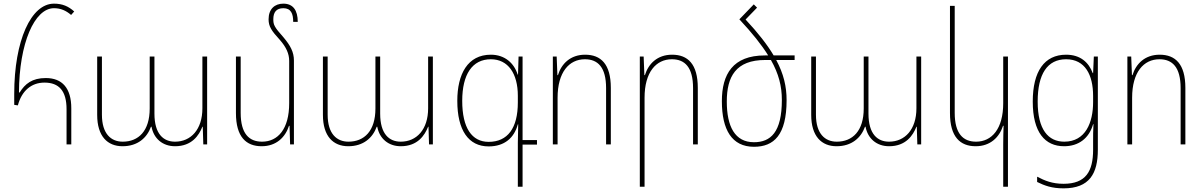

<svg xmlns="http://www.w3.org/2000/svg" viewBox="-20 -792 6599 1053"><path d="M345 0H371V-198C371 -309 321 -364 231 -364C156 -364 117 -332 88 -285H84C85 -554 169 -747 276 -747C313 -747 342 -734 370 -710L387 -729C356 -757 323 -772 276 -772C151 -772 58 -571 58 -277V-217L78 -214C99 -294 152 -339 224 -339C304 -339 345 -293 345 -193Z M652 10C735 10 786 -36 808 -97H811C823 -32 872 10 940 10C1032 10 1071 -49 1090 -97H1092L1095 0H1116V-482H1090V-198C1090 -82 1027 -15 940 -15C877 -15 827 -56 827 -169V-482H801V-197C801 -74 740 -15 653 -15C589 -15 539 -58 539 -163V-482H513V-162C513 -44 570 10 652 10Z M1592 -460C1592 -506 1573 -542 1535 -587C1483 -645 1479 -657 1479 -687C1479 -724 1495 -747 1534 -747C1576 -747 1588 -717 1588 -672H1613C1613 -736 1587 -772 1534 -772C1486 -772 1453 -742 1453 -686C1453 -647 1469 -623 1515 -573C1550 -533 1566 -497 1566 -458V-226C1566 -84 1504 -15 1417 -15C1346 -15 1300 -59 1300 -173V-482H1274V-172C1274 -41 1330 10 1415 10C1496 10 1545 -40 1565 -102H1568L1571 0H1592Z M1890 10C1973 10 2024 -36 2046 -97H2049C2061 -32 2110 10 2178 10C2270 10 2309 -49 2328 -97H2330L2333 0H2354V-482H2328V-198C2328 -82 2265 -15 2178 -15C2115 -15 2065 -56 2065 -169V-482H2039V-197C2039 -74 1978 -15 1891 -15C1827 -15 1777 -58 1777 -163V-482H1751V-162C1751 -44 1808 10 1890 10Z M2820 232H2846V1H2925V-24H2846V-482H2824L2821 -383H2819C2800 -445 2749 -492 2672 -492C2545 -492 2488 -386 2488 -239C2488 -78 2549 11 2660 11C2747 11 2800 -36 2820 -110H2822C2821 -79 2820 -35 2820 -9ZM2660 -14C2568 -14 2515 -90 2515 -239C2515 -384 2570 -467 2672 -467C2767 -467 2820 -388 2820 -267V-230C2820 -89 2764 -14 2660 -14Z M3012 0H3038V-256C3038 -396 3101 -467 3188 -467C3259 -467 3304 -423 3304 -309V0H3330V-310C3330 -441 3275 -492 3189 -492C3108 -492 3059 -442 3040 -380H3037L3033 -482H3012Z M3489 232H3515V-256C3515 -396 3578 -467 3665 -467C3736 -467 3781 -423 3781 -309V0H3807V-310C3807 -441 3752 -492 3666 -492C3585 -492 3536 -442 3517 -380H3514L3510 -482H3489Z M4035 -686C4106 -610 4157 -546 4193 -488H4175C3999 -488 3939 -385 3939 -237C3939 -80 3994 13 4115 13C4224 13 4294 -51 4294 -243C4294 -317 4278 -387 4237 -463H4338V-488H4223C4188 -547 4138 -611 4069 -685L4132 -750L4114 -768ZM4177 -463H4208C4251 -387 4268 -319 4268 -244C4268 -66 4206 -12 4115 -12C4010 -12 3966 -99 3966 -235C3966 -371 4015 -463 4177 -463Z M4568 10C4651 10 4702 -36 4724 -97H4727C4739 -32 4788 10 4856 10C4948 10 4987 -49 5006 -97H5008L5011 0H5032V-482H5006V-198C5006 -82 4943 -15 4856 -15C4793 -15 4743 -56 4743 -169V-482H4717V-197C4717 -74 4656 -15 4569 -15C4505 -15 4455 -58 4455 -163V-482H4429V-162C4429 -44 4486 10 4568 10Z M5508 232V-482H5482V-226C5482 -86 5420 -15 5333 -15C5262 -15 5216 -59 5216 -173V-760H5190V-172C5190 -41 5246 10 5331 10C5412 10 5461 -40 5481 -102H5484C5483 -68 5482 -36 5482 0V232Z M5813 241C5955 241 6001 160 6001 29V-482H5979L5975 -391H5973C5951 -450 5905 -492 5827 -492C5708 -492 5644 -401 5644 -235C5644 -66 5711 10 5816 10C5895 10 5953 -33 5975 -111H5977C5975 -75 5975 -48 5975 -18V29C5975 148 5935 216 5813 216C5751 216 5710 199 5668 177V206C5709 226 5748 241 5813 241ZM5817 -15C5729 -15 5671 -81 5671 -235C5671 -386 5724 -467 5827 -467C5931 -467 5975 -381 5975 -266V-232C5975 -121 5934 -15 5817 -15Z M6163 0H6189V-256C6189 -396 6252 -467 6339 -467C6410 -467 6455 -423 6455 -309V0H6481V-310C6481 -441 6426 -492 6340 -492C6259 -492 6210 -442 6191 -380H6188L6184 -482H6163Z"/></svg>

Font: Noto Sans Armenian SemiCondensed Thin
Style: Regular
Weight: 100
Width: 4
Designer: Monotype Design Team
Foundry: Monotype Imaging Inc.
Version: Version 2.008